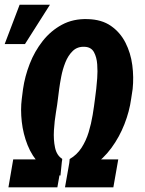

<svg xmlns="http://www.w3.org/2000/svg" viewBox="-20 -802 621 822"><path d="M386.7 -378.9 392.1 -421.9Q394 -438.5 396.2 -467.3Q398.4 -496.1 396.2 -526.6Q394 -557.1 382.3 -578.6Q370.6 -600.1 343.3 -601.6Q312 -603.5 291.7 -584Q271.5 -564.5 259.8 -534.7Q248 -504.9 242.2 -474.1Q236.3 -443.4 233.4 -421.4L228 -378.9Q225.6 -356.9 219.5 -320.8Q213.4 -284.7 210.9 -244.1Q208.5 -203.6 215.6 -170.2Q222.7 -136.7 246.1 -122.1L238.8 -50.3Q186 -62 151.6 -97.4Q117.2 -132.8 98.1 -180.7Q79.1 -228.5 73.2 -280.8Q67.4 -333 73.2 -378.4L78.6 -420.9Q86.4 -475.1 107.2 -528.6Q127.9 -582 162.6 -626.2Q197.3 -670.4 245.4 -696.3Q293.5 -722.2 355 -720.2Q415 -718.8 454.8 -691.2Q494.6 -663.6 517.1 -619.4Q539.6 -575.2 546.4 -523.2Q553.2 -471.2 547.9 -420.9L541.5 -378.9Q534.2 -325.2 512.7 -270.3Q491.2 -215.3 457 -168.7Q422.9 -122.1 375.7 -90.1Q328.6 -58.1 271 -49.3L278.3 -121.1Q309.1 -138.7 328.9 -169.2Q348.6 -199.7 359.6 -236.1Q370.6 -272.5 376.7 -309.8Q382.8 -347.2 386.7 -378.9ZM258.3 0 279.3 -119.6H486.3L465.3 0ZM16.1 0 36.6 -119.6H246.6L225.6 0ZM0 -613.3 64 -781.7H193.8L86.9 -613.3Z"/></svg>

Font: Roboto Condensed
Style: Bold Italic
Weight: 700
Italic angle: -12°
Designer: Christian Robertson
Foundry: Google
Version: Version 3.0